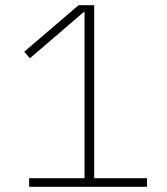

<svg xmlns="http://www.w3.org/2000/svg" viewBox="-20 -718 640 738"><path d="M545 0V-33H342V-698H282L73 -519L95 -494L301 -671H305V-33H92V0Z"/></svg>

Font: IBM Plex Devanagari ExtraLight
Style: Regular
Weight: 200
Designer: Mike Abbink, Paul van der Laan, Pieter van Rosmalen, Erin McLaughlin
Foundry: Bold Monday
Version: Version 1.0